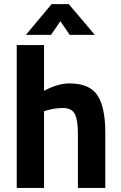

<svg xmlns="http://www.w3.org/2000/svg" viewBox="-20 -921 593 941"><path d="M106.9 -750 232.9 -900.9H316.9L444.8 -750H321.8L275.9 -816.9L230 -750ZM195.8 0H62V-700.2H195.8V-476.1Q264.6 -512.2 319.8 -512.2Q419.9 -512.2 458 -453.1Q496.1 -394 496.1 -271V0H361.8V-268.1Q361.8 -331.1 347.2 -361.3Q332 -391.6 290 -391.6Q248 -391.6 209 -379.9L195.8 -376Z"/></svg>

Font: TitilliumWeb-Bold
Style: Bold
Weight: 700
Version: Version 1.001;PS 57.000;hotconv 1.0.70;makeotf.lib2.5.55311